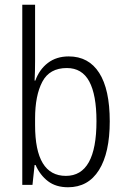

<svg xmlns="http://www.w3.org/2000/svg" viewBox="-20 -780 530 810"><path d="M128 -523Q128 -503 127.5 -481Q127 -459 126 -440H129Q146 -487 182 -514.5Q218 -542 270 -542Q354 -542 398.5 -472.5Q443 -403 443 -268Q443 -135 397.5 -62.5Q352 10 267 10Q216 10 182.5 -15.5Q149 -41 130 -84H126L117 0H74V-760H128ZM262 -493Q189 -493 158.5 -435Q128 -377 128 -280V-252Q128 -38 258 -38Q387 -38 387 -269Q387 -380 356.5 -436.5Q326 -493 262 -493Z"/></svg>

Font: Noto Sans Ethiopic Condensed Light
Style: Regular
Weight: 300
Width: 3
Designer: Monotype Design Team
Foundry: Monotype Imaging Inc.
Version: Version 2.102; ttfautohint (v1.8.4.7-5d5b)